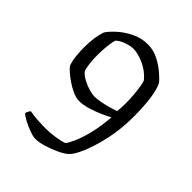

<svg xmlns="http://www.w3.org/2000/svg" viewBox="-193 -669 878 878"><g transform="rotate(45 246.0 -230.0)"><path d="M188 105Q174 105 149.5 96Q125 87 103 75.5Q81 64 72 54Q75 44 78 39Q81 34 85 30Q111 35 139 36.5Q167 38 191 38Q217 38 249.5 33Q282 28 299 21Q307 13 321 -17.5Q335 -48 347.5 -97Q360 -146 365 -211Q349 -202 321 -189.5Q293 -177 263 -168Q233 -159 209 -159Q188 -159 164.5 -169.5Q141 -180 119.5 -195Q98 -210 83 -223.5Q68 -237 64 -244Q56 -265 53 -293Q50 -321 50 -349Q50 -385 54.5 -413.5Q59 -442 66 -461Q80 -482 107 -506Q134 -530 170 -547.5Q206 -565 248 -565Q284 -565 317.5 -547.5Q351 -530 375 -508.5Q399 -487 407 -477Q422 -448 428.5 -397Q435 -346 435 -284Q435 -204 419.5 -134.5Q404 -65 383.5 -17Q363 31 345 46Q331 59 302.5 72.5Q274 86 242.5 95.5Q211 105 188 105ZM243 -223Q258 -223 282 -227.5Q306 -232 329 -238.5Q352 -245 363 -249Q366 -266 366 -304Q366 -331 363.5 -359.5Q361 -388 357 -410Q353 -432 349 -437Q322 -469 283 -486.5Q244 -504 214 -504Q197 -504 171.5 -495.5Q146 -487 130 -472Q125 -460 121.5 -430Q118 -400 118 -368Q118 -342 121 -314.5Q124 -287 130 -273Q143 -258 164.5 -246.5Q186 -235 208 -229Q230 -223 243 -223Z"/></g></svg>

Font: Texturina 72pt Light
Style: Regular
Weight: 300
Designer: Guillermo Torres Carreño
Foundry: Omnibus-Type
Version: Version 1.002; ttfautohint (v1.8.3)